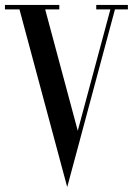

<svg xmlns="http://www.w3.org/2000/svg" viewBox="-40 -720 538 777"><path d="M477.5 -700H349.5V-682H406.7L274.7 -190.8L142.8 -682H200V-700H-20V-682H38.8L232 37L284 -156V-156.3L425.2 -682H477.6Z"/></svg>

Font: Picaflor 24 pt
Style: Regular
Weight: 400
Designer: Ariel Martín Pérez
Foundry: Tunera Type Foundry
Version: Version 1.000;hotconv 1.0.109;makeotfexe 2.5.65596